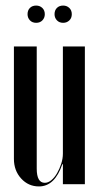

<svg xmlns="http://www.w3.org/2000/svg" viewBox="-20 -662 357 690"><path d="M204 -72Q177 8 120 8Q82 8 56 -20.5Q30 -49 30 -91V-495H112V-56Q112 -5 141 -5Q153 -5 164.5 -14.5Q176 -24 185 -39.5Q194 -55 200 -73.5Q206 -92 206 -110V-495H285V0H206V-72ZM79 -611Q79 -625 87.5 -633.5Q96 -642 110 -642Q123 -642 132 -633.5Q141 -625 141 -611Q141 -598 132.5 -589Q124 -580 110 -580Q96 -580 87.5 -589Q79 -598 79 -611ZM176 -611Q176 -625 184.5 -633.5Q193 -642 207 -642Q220 -642 229 -633.5Q238 -625 238 -611Q238 -597 229 -588.5Q220 -580 207 -580Q193 -580 184.5 -589Q176 -598 176 -611Z"/></svg>

Font: Moniqa SemBd Narrow Display
Style: Regular
Weight: 600
Width: 4
Designer: Rajesh Rajput
Foundry: Rajesh Rajput
Version: Version 1.000